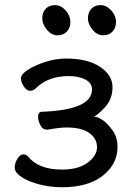

<svg xmlns="http://www.w3.org/2000/svg" viewBox="-20 -727 548 770"><path d="M229 23.9Q184.1 23.9 141.1 13.4Q98.1 2.9 68.6 -15.6Q39.1 -34.2 39.1 -54.2Q39.1 -73.2 50 -90.6Q61 -107.9 73.2 -107.9Q85.4 -107.9 91.8 -100.1Q133.8 -46.9 229 -46.9Q294.9 -46.9 332 -75Q369.1 -103 369.1 -137.2Q369.1 -171.4 338.1 -193.6Q307.1 -215.8 247.1 -215.8Q220.2 -215.8 170.9 -207H168Q150.9 -207 141.8 -225.1Q132.8 -243.2 132.8 -258.8Q132.8 -278.8 149.9 -278.8Q349.1 -286.6 349.1 -368.2Q349.1 -394 322.5 -408Q295.9 -421.9 254.9 -421.9Q174.8 -421.9 126 -375Q113.8 -362.8 101.1 -362.8Q86.9 -362.8 75.4 -380.4Q64 -397.9 64 -413.1Q64 -429.2 92.5 -447.5Q121.1 -465.8 162.6 -479Q204.1 -492.2 246.1 -492.2Q331.1 -492.2 381.1 -459Q431.2 -425.8 431.2 -377Q431.2 -329.1 400.6 -296.6Q370.1 -264.2 356.9 -259.8Q395 -254.9 432.1 -203.1Q451.2 -176.3 451.2 -137.2Q451.2 -69.3 392.6 -22.7Q334 23.9 229 23.9ZM248.3 -600.6Q234.4 -585.4 210.4 -585.4Q186.5 -585.4 168 -607.9Q149.4 -630.4 149.4 -653.3Q149.4 -676.3 162.8 -691.4Q176.3 -706.5 200.4 -706.5Q224.6 -706.5 243.4 -685.1Q262.2 -663.6 262.2 -639.6Q262.2 -615.7 248.3 -600.6ZM431.4 -600.6Q417.5 -585.4 393.6 -585.4Q369.6 -585.4 351.1 -607.9Q332.5 -630.4 332.5 -653.3Q332.5 -676.3 345.9 -691.4Q359.4 -706.5 383.3 -706.5Q407.2 -706.5 426.3 -685.1Q445.3 -663.6 445.3 -639.6Q445.3 -615.7 431.4 -600.6Z"/></svg>

Font: LXGW WenKai Screen R
Style: Regular
Weight: 400
Designer: Fontworks Inc.
Version: Version 1.235;May 31, 2022